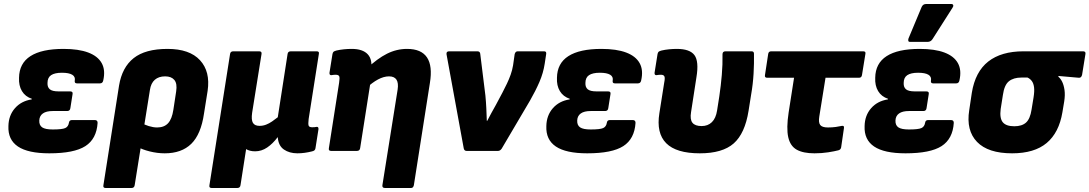

<svg xmlns="http://www.w3.org/2000/svg" viewBox="-20 -753 5436 958"><path d="M226 12Q120 12 69.5 -22Q19 -56 22 -124Q23 -177 54.5 -213Q86 -249 138 -257L139 -260Q106 -271 89.5 -298.5Q73 -326 75 -365Q76 -437 132 -473Q188 -509 297 -509Q372 -509 420 -491Q468 -473 487.5 -438Q507 -403 495 -351Q492 -337 479 -337H364Q351 -337 353 -350Q357 -370 340.5 -380Q324 -390 289 -390Q253 -390 235 -378Q217 -366 217 -339Q216 -318 228.5 -307.5Q241 -297 272 -297H330Q345 -297 342 -283L331 -213Q329 -199 315 -199H243Q211 -199 194 -187Q177 -175 176 -152Q175 -128 190.5 -117.5Q206 -107 243 -107Q290 -107 305.5 -114Q321 -121 324 -141Q326 -154 339 -154H453Q467 -154 467 -140Q462 -60 406 -24Q350 12 226 12Z M507 185Q493 185 496 171L574 -326Q589 -417 647 -463Q705 -509 816 -509Q926 -509 978 -452.5Q1030 -396 1016 -300L998 -187Q983 -83 934.5 -35.5Q886 12 802 12Q765 12 727 2.5Q689 -7 665 -21L682 -142Q699 -131 722 -124Q745 -117 764 -117Q799 -117 818.5 -138Q838 -159 845 -205L859 -297Q865 -336 850 -354Q835 -372 804 -372Q772 -372 752.5 -355Q733 -338 728 -304L652 171Q650 185 636 185Z M1036 185Q1022 185 1025 171L1128 -484Q1130 -497 1144 -497H1273Q1287 -497 1285 -484L1238 -190Q1233 -155 1242 -140Q1251 -125 1275 -125Q1292 -125 1307.5 -131Q1323 -137 1337.5 -147Q1352 -157 1366 -168L1415 -484Q1417 -497 1431 -497H1560Q1574 -497 1571 -484L1520 -159Q1517 -134 1520 -126Q1523 -118 1538 -118Q1545 -118 1550 -118.5Q1555 -119 1560 -120Q1570 -121 1569 -108L1554 -13Q1553 -7 1549 -3Q1545 1 1534 3Q1518 7 1500 9.5Q1482 12 1464 12Q1424 12 1396.5 -7Q1369 -26 1366 -68H1365Q1341 -36 1313 -17Q1285 2 1253 2Q1239 2 1227.5 -1Q1216 -4 1208 -9L1180 171Q1178 185 1164 185Z M1901 185Q1886 185 1888 171L1964 -306Q1974 -372 1921 -372Q1895 -372 1866 -356.5Q1837 -341 1805 -311L1809 -410Q1863 -461 1911 -485Q1959 -509 2011 -509Q2082 -509 2110.5 -466.5Q2139 -424 2125 -339L2045 171Q2042 185 2031 185ZM1632 0Q1618 0 1621 -14L1672 -340Q1676 -365 1672.5 -372.5Q1669 -380 1655 -380Q1649 -380 1644 -379.5Q1639 -379 1634 -378Q1623 -377 1624 -390L1639 -484Q1641 -492 1644.5 -495Q1648 -498 1659 -501Q1676 -505 1696 -507Q1716 -509 1735 -509Q1790 -509 1815 -482Q1840 -455 1831 -402L1828 -377L1830 -352L1777 -14Q1775 0 1761 0Z M2308 0Q2297 0 2294 -12L2208 -482Q2206 -497 2221 -497H2362Q2374 -497 2376 -486L2402 -276Q2405 -245 2406.5 -213Q2408 -181 2409 -150H2411Q2421 -169 2432 -189.5Q2443 -210 2454 -229L2487 -291Q2499 -314 2509.5 -336Q2520 -358 2528 -380.5Q2536 -403 2540 -427L2548 -483Q2552 -497 2563 -497H2695Q2708 -497 2705 -482L2698 -436Q2691 -389 2671.5 -344Q2652 -299 2625 -252L2483 -11Q2475 0 2465 0Z M2910 12Q2804 12 2753.5 -22Q2703 -56 2706 -124Q2707 -177 2738.5 -213Q2770 -249 2822 -257L2823 -260Q2790 -271 2773.5 -298.5Q2757 -326 2759 -365Q2760 -437 2816 -473Q2872 -509 2981 -509Q3056 -509 3104 -491Q3152 -473 3171.5 -438Q3191 -403 3179 -351Q3176 -337 3163 -337H3048Q3035 -337 3037 -350Q3041 -370 3024.5 -380Q3008 -390 2973 -390Q2937 -390 2919 -378Q2901 -366 2901 -339Q2900 -318 2912.5 -307.5Q2925 -297 2956 -297H3014Q3029 -297 3026 -283L3015 -213Q3013 -199 2999 -199H2927Q2895 -199 2878 -187Q2861 -175 2860 -152Q2859 -128 2874.5 -117.5Q2890 -107 2927 -107Q2974 -107 2989.5 -114Q3005 -121 3008 -141Q3010 -154 3023 -154H3137Q3151 -154 3151 -140Q3146 -60 3090 -24Q3034 12 2910 12Z M3472 12Q3354 12 3304 -38.5Q3254 -89 3270 -188L3294 -340Q3299 -364 3295 -372Q3291 -380 3278 -380Q3271 -380 3266 -379.5Q3261 -379 3256 -378Q3245 -377 3246 -390L3261 -484Q3263 -492 3266.5 -495Q3270 -498 3281 -501Q3298 -505 3318 -507Q3338 -509 3357 -509Q3422 -509 3445 -478Q3468 -447 3455 -368L3428 -193Q3422 -157 3435 -140.5Q3448 -124 3481 -124Q3512 -124 3532 -143.5Q3552 -163 3558 -202L3569 -272Q3577 -326 3581.5 -379Q3586 -432 3585 -482Q3585 -497 3600 -497H3730Q3742 -497 3742 -485Q3743 -438 3740 -385.5Q3737 -333 3728 -282L3715 -200Q3697 -87 3641 -37.5Q3585 12 3472 12Z M4044 12Q3988 12 3955.5 -6Q3923 -24 3913 -68.5Q3903 -113 3915 -192L3942 -365H3808Q3794 -365 3797 -379L3813 -484Q3815 -497 3828 -497H4287Q4301 -497 4298 -484L4281 -379Q4279 -365 4266 -365H4099L4068 -172Q4063 -142 4072.5 -129.5Q4082 -117 4111 -117Q4132 -117 4150 -119.5Q4168 -122 4181 -125Q4193 -127 4191 -114L4177 -18Q4175 -6 4163 -3Q4144 2 4112 7Q4080 12 4044 12Z M4498 12Q4392 12 4341.5 -22Q4291 -56 4294 -124Q4295 -177 4326.5 -213Q4358 -249 4410 -257L4411 -260Q4378 -271 4361.5 -298.5Q4345 -326 4347 -365Q4348 -437 4404 -473Q4460 -509 4569 -509Q4644 -509 4692 -491Q4740 -473 4759.5 -438Q4779 -403 4767 -351Q4764 -337 4751 -337H4636Q4623 -337 4625 -350Q4629 -370 4612.5 -380Q4596 -390 4561 -390Q4525 -390 4507 -378Q4489 -366 4489 -339Q4488 -318 4500.5 -307.5Q4513 -297 4544 -297H4602Q4617 -297 4614 -283L4603 -213Q4601 -199 4587 -199H4515Q4483 -199 4466 -187Q4449 -175 4448 -152Q4447 -128 4462.5 -117.5Q4478 -107 4515 -107Q4562 -107 4577.5 -114Q4593 -121 4596 -141Q4598 -154 4611 -154H4725Q4739 -154 4739 -140Q4734 -60 4678 -24Q4622 12 4498 12ZM4521 -544Q4513 -544 4512 -549.5Q4511 -555 4513 -561L4579 -719Q4583 -727 4588.5 -730Q4594 -733 4601 -733H4727Q4734 -733 4736 -727.5Q4738 -722 4733 -715L4633 -558Q4624 -544 4608 -544Z M5030 12Q4910 12 4855 -45Q4800 -102 4816 -203L4829 -290Q4846 -395 4911 -446Q4976 -497 5087 -497H5384Q5398 -497 5396 -484L5379 -379Q5375 -364 5363 -365L5261 -374V-370Q5272 -361 5280 -344.5Q5288 -328 5291.5 -303.5Q5295 -279 5290 -247L5281 -193Q5264 -91 5202.5 -39.5Q5141 12 5030 12ZM5041 -123Q5079 -123 5099.5 -141.5Q5120 -160 5127 -206L5137 -267Q5142 -298 5139.5 -317.5Q5137 -337 5128.5 -348.5Q5120 -360 5107 -366H5076Q5037 -366 5014 -347.5Q4991 -329 4984 -279L4973 -209Q4967 -163 4983.5 -143Q5000 -123 5041 -123Z"/></svg>

Font: Sofia Sans Black
Style: Italic
Weight: 900
Italic angle: -9°
Version: Version 4.100-B